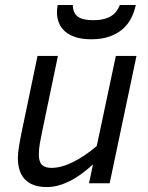

<svg xmlns="http://www.w3.org/2000/svg" viewBox="-20 -737 597 772"><path d="M212.9 -512.2 149.9 -210Q144 -182.1 140.1 -159.4Q136.2 -136.7 136.2 -116.2Q136.2 -86.9 148.4 -74.5Q160.6 -62 187 -62Q226.1 -62 273.2 -85.2Q320.3 -108.4 369.1 -149.9L445.8 -512.2H528.8L420.9 0H337.9L354 -76.2Q332 -56.2 309.6 -39.3Q287.1 -22.5 263.7 -10.5Q240.2 1.5 216.6 8.3Q192.9 15.1 168.9 15.1Q136.2 15.1 114 6.3Q91.8 -2.4 77.9 -18.3Q64 -34.2 57.9 -55.7Q51.8 -77.1 51.8 -102.1Q51.8 -120.1 56.2 -147.5Q60.5 -174.8 67.9 -210L130.9 -512.2ZM525.9 -716.8Q520 -688.5 507.1 -663.3Q494.1 -638.2 472.7 -619.6Q451.2 -601.1 420.2 -590.1Q389.2 -579.1 346.7 -579.1Q310.1 -579.1 283.9 -587.6Q257.8 -596.2 241.2 -610.8Q224.6 -625.5 216.8 -645.3Q209 -665 209 -687Q209 -702.1 211.9 -716.8H272.9Q272.9 -686 292 -670.9Q311 -655.8 354 -655.8Q377.4 -655.8 395.3 -659.9Q413.1 -664.1 426 -671.9Q439 -679.7 447.5 -690.9Q456.1 -702.1 461.9 -716.8Z"/></svg>

Font: Lorenzo Sans
Style: Italic
Weight: 400
Italic angle: -12°
Foundry: Intel Corporation
Version: Version 1.00; ttfautohint (v1.5)